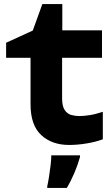

<svg xmlns="http://www.w3.org/2000/svg" viewBox="-20 -702 540 943"><path d="M320 10Q235 10 182.5 -38.5Q130 -87 130 -190V-418H10V-492L141 -552L188 -682H286V-553H481V-418H285V-219Q285 -181 297.5 -162Q310 -143 329.5 -137.5Q349 -132 369 -132Q391 -132 420.5 -136.5Q450 -141 485 -153V-18Q451 -5 405.5 2.5Q360 10 320 10ZM212 213Q216 196 220.5 167.5Q225 139 228.5 110Q232 81 232 61H373V69Q362 108 345 148Q328 188 308 221H212Z"/></svg>

Font: Noto Sans Mono ExtraCondensed Black
Style: Regular
Weight: 900
Width: 2
Designer: Monotype Design Team
Foundry: Monotype Imaging Inc.
Version: Version 2.014